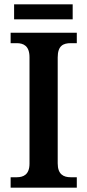

<svg xmlns="http://www.w3.org/2000/svg" viewBox="-20 -865 402 885"><path d="M45 -776H315V-845H45ZM29 0H334V-48H306C273 -48 246 -61 246 -112V-600C246 -654 271 -666 306 -666H334V-714H29V-666H57C88 -666 116 -654 116 -601V-111C116 -60 88 -48 57 -48H29Z"/></svg>

Font: Noto Serif Khmer SemiCondensed SemiBold
Style: Regular
Weight: 600
Width: 4
Designer: Danh Hong and the Monotype Design Team
Foundry: Monotype Imaging Inc.
Version: Version 2.004